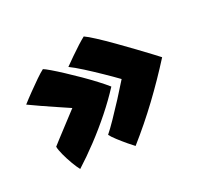

<svg xmlns="http://www.w3.org/2000/svg" viewBox="-116 -751 887 841"><g transform="rotate(-30 328.0 -330.5)"><path d="M266.5 -513Q285.5 -526.5 309.2 -543Q333 -559.5 355.5 -573.8Q378 -588 391.5 -595Q406.5 -585 435.2 -558.2Q464 -531.5 497.8 -497.2Q531.5 -463 563.2 -430Q595 -397 617 -373.2Q639 -349.5 643.5 -344.5Q575 -269 502 -199.5Q429 -130 348.5 -66Q341 -73.5 324 -93.5Q307 -113.5 290.5 -135Q274 -156.5 268.5 -168.5Q286.5 -184 316.8 -215Q347 -246 380.8 -282.5Q414.5 -319 442 -350.5Q417 -376.5 384.2 -408.2Q351.5 -440 319.8 -468.8Q288 -497.5 266.5 -513ZM24 -462.5Q45.5 -479.5 72.8 -499.2Q100 -519 125 -536Q150 -553 165 -560.5Q173 -556 193.2 -538.8Q213.5 -521.5 240.2 -496.5Q267 -471.5 295 -443.8Q323 -416 347.2 -389.8Q371.5 -363.5 386.5 -344.5Q345.5 -300 295 -255.5Q244.5 -211 191.2 -171.2Q138 -131.5 88 -100Q79.5 -115 69.5 -141.8Q59.5 -168.5 52.5 -195.2Q45.5 -222 45.5 -237Q49.5 -240.5 73.5 -258.8Q97.5 -277 130 -301.8Q162.5 -326.5 191.5 -348.5Q168.5 -364 137.5 -384.5Q106.5 -405 76 -426Q45.5 -447 24 -462.5Z"/></g></svg>

Font: Grandstander Black
Style: Regular
Weight: 900
Designer: Tyler Finck
Foundry: Etcetera Type Co
Version: Version 1.200; ttfautohint (v1.8.3)